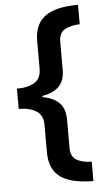

<svg xmlns="http://www.w3.org/2000/svg" viewBox="-59 -755 519 955"><g transform="rotate(-5 200.0 -278.0)"><path d="M368 162Q253 161 201.5 121.5Q150 82 150 -1V-138Q150 -186 116.5 -207Q83 -228 29 -228V-329Q83 -329 116.5 -349Q150 -369 150 -418V-557Q150 -639 202 -678.5Q254 -718 368 -718V-621Q325 -620 294.5 -604Q264 -588 264 -543V-404Q264 -349 235.5 -320Q207 -291 152 -282V-276Q208 -266 236 -237Q264 -208 264 -154V-12Q264 32 294 48.5Q324 65 368 65Z"/></g></svg>

Font: Noto Sans Meetei Mayek SemiBold
Style: Regular
Weight: 600
Designer: Monotype Design Team and Neelakash Kshetrimayum
Foundry: Monotype Imaging Inc.
Version: Version 2.002; ttfautohint (v1.8.4.7-5d5b)